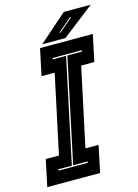

<svg xmlns="http://www.w3.org/2000/svg" viewBox="-150 -917 711 987"><g transform="rotate(-15 205.0 -424.0)"><path d="M-24.5 0 5.5 -141.5H75.5L164.5 -558.5H94.5L124.5 -700H405.5L375.5 -558.5H305.5L216.5 -141.5H286.5L256.5 0ZM53 -67H208.5L210 -74H133L250.5 -627H327.5L329 -634H173.5L172 -627H243.5L126 -74H54.5ZM140.5 -716 290.5 -848H434L264 -716ZM240 -750H247L321 -813H313.5Z"/></g></svg>

Font: Tourney Condensed ExtraBold
Style: Italic
Weight: 800
Width: 3
Italic angle: -12°
Designer: Tyler Finck
Foundry: Etcetera Type Co
Version: Version 1.010; ttfautohint (v1.8.3)